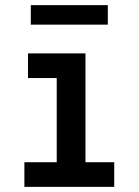

<svg xmlns="http://www.w3.org/2000/svg" viewBox="-20 -728 540 748"><path d="M75 0V-96H201V-424H89V-520H313V-96H425V0ZM100 -632V-708H400V-632Z"/></svg>

Font: Iosevka SS04
Style: Bold
Weight: 700
Monospace: yes
Designer: Belleve Invis
Foundry: Belleve Invis
Version: Version 19.0.0; ttfautohint (v1.8.4)